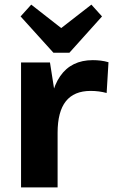

<svg xmlns="http://www.w3.org/2000/svg" viewBox="-20 -810 489 830"><path d="M71 -540H196L229 -330V0H71ZM192 -276Q192 -411 240 -480.5Q288 -550 381 -550Q398 -550 415 -548Q432 -546 449 -541L441 -408Q408 -417 372 -417Q300 -417 264.5 -372Q229 -327 229 -236ZM421 -739 280 -582H211L69 -739L115 -790L289 -654H200L375 -790Z"/></svg>

Font: Pathway Extreme 28pt
Style: Bold
Weight: 700
Designer: Eduardo Rodriguez Tunni
Foundry: Eduardo Rodriguez Tunni
Version: Version 1.001;gftools[0.9.26]